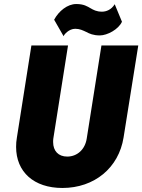

<svg xmlns="http://www.w3.org/2000/svg" viewBox="-20 -926 707 954"><path d="M476 -750C513 -750 569 -780 586 -818L550 -905C533 -877 507 -868 487 -868C459 -868 444 -877 430 -885C414 -894 397 -906 359 -906C315 -906 272 -871 249 -828L296 -746C298 -754 322 -783 354 -783C376 -783 392 -775 409 -767C424 -759 443 -750 476 -750ZM290 8C449 8 570 -92 594 -243L667 -700H484L411 -238C403 -184 364 -148 314 -148C270 -148 244 -176 244 -220C244 -226 244 -232 245 -238L318 -700H136L64 -243C61 -227 60 -211 60 -196C60 -72 148 8 290 8Z"/></svg>

Font: Arthouse Owned Black
Style: Italic
Weight: 900
Italic angle: -10°
Designer: Jeremy Tribby
Foundry: Tribby Type
Version: Version 1.000;PS 001.000;hotconv 1.0.88;makeotf.lib2.5.64775